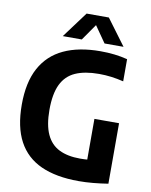

<svg xmlns="http://www.w3.org/2000/svg" viewBox="-101 -1023 867 1105"><g transform="rotate(10 332.0 -470.0)"><path d="M436 8.5Q304 8.5 215.5 -31.5Q127 -71.5 82.2 -155Q37.5 -238.5 37.5 -369Q37.5 -499 83.2 -583.2Q129 -667.5 216.8 -708.5Q304.5 -749.5 431 -749.5Q474 -749.5 513 -745Q552 -740.5 589 -731V-601.5Q552 -610.5 517 -615Q482 -619.5 445.5 -619.5Q362 -619.5 307.5 -595.2Q253 -571 226.2 -515.5Q199.5 -460 199.5 -367Q199.5 -278 224.5 -223.8Q249.5 -169.5 299 -145Q348.5 -120.5 422 -120.5Q448 -120.5 473.5 -122.8Q499 -125 520 -128.5L463.5 -79V-360H607.5V-6.5Q563 0.5 520 4.5Q477 8.5 436 8.5ZM201.5 -797.5 314 -949H444L556.5 -797.5H445.5L368.5 -908H389.5L312.5 -797.5Z"/></g></svg>

Font: Encode Sans SemiCondensed
Style: Bold
Weight: 700
Width: 4
Designer: Multiple Designers
Foundry: Impallari Type
Version: Version 3.002